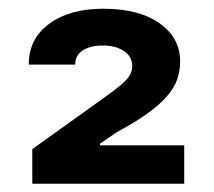

<svg xmlns="http://www.w3.org/2000/svg" viewBox="-20 -865 500 449"><path d="M55.5 -435.3V-516.2L229.7 -641Q250.2 -655.8 263.4 -666.9Q276.5 -678.1 282.9 -688.2Q289.2 -698.4 289.2 -710.2Q289.2 -733.1 269.7 -745.8Q250.2 -758.6 221 -758.6Q191.6 -758.6 173.7 -747.2Q155.8 -735.7 155.8 -713.9H47.3Q47.3 -774.8 95.4 -809.7Q143.5 -844.6 220.9 -844.6Q305 -844.6 353.1 -810.5Q401.3 -776.5 401.3 -721.2Q401.3 -704.3 396.6 -686.4Q392 -668.4 377.5 -648.6Q363 -628.7 333.4 -606Q303.7 -583.2 253.7 -556.3L213.8 -529V-525.1H410.8V-435.3Z"/></svg>

Font: Adwaita Sans
Style: Regular
Weight: 400
Designer: Rasmus Andersson
Foundry: rsms
Version: Version 4.001;git-9221beed3